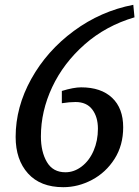

<svg xmlns="http://www.w3.org/2000/svg" viewBox="-20 -767 579 798"><path d="M45 -198Q45 -322 110 -439Q175 -556 287 -638.5Q399 -721 534 -747L539 -695Q420 -660 332 -582.5Q244 -505 197 -405Q150 -305 150 -200Q150 -136 175 -93.5Q200 -51 252 -51Q288 -51 319.5 -75Q351 -99 369 -140.5Q387 -182 387 -232Q387 -281 363.5 -312Q340 -343 294 -343Q269 -343 237 -338V-389Q286 -404 317 -404Q400 -404 446 -360.5Q492 -317 492 -238Q492 -163 456 -106.5Q420 -50 362.5 -19.5Q305 11 243 11Q148 11 96.5 -46Q45 -103 45 -198Z"/></svg>

Font: Andada Pro Medium
Style: Italic
Weight: 500
Italic angle: -7°
Designer: Carolina Giovagnoli
Foundry: Huerta Tipografica
Version: Version 3.005; ttfautohint (v1.8.4)